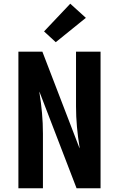

<svg xmlns="http://www.w3.org/2000/svg" viewBox="-20 -1013 640 1033"><path d="M79 0V-735H208L408 -215Q408 -215 408 -215.5Q408 -216 408 -216V-219Q408 -219 408 -219.5Q408 -220 408 -220V-221Q399 -275 394 -330.5Q389 -386 389 -441V-735H521V0H392L192 -520Q192 -520 192 -519.5Q192 -519 192 -519V-516Q201 -461 206 -405.5Q211 -350 211 -294V0ZM280 -786 217 -844 358 -993 442 -917Z"/></svg>

Font: Iosevka Curly XBdEx
Style: Regular
Weight: 800
Width: 7
Monospace: yes
Designer: Belleve Invis
Foundry: Belleve Invis
Version: Version 11.1.0; ttfautohint (v1.8.3)